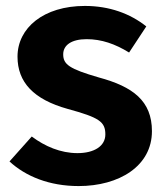

<svg xmlns="http://www.w3.org/2000/svg" viewBox="-20 -610 555 647"><path d="M266 -590C127 -590 39 -516 39 -419C39 -333 93 -275 208 -243C314 -214 335 -200 335 -157C335 -118 298 -94 241 -94C184 -94 131 -117 87 -150L12 -66C66 -16 146 17 245 17C381 17 492 -50 492 -168C492 -270 428 -318 313 -349C213 -378 193 -393 193 -427C193 -458 221 -478 272 -478C322 -478 368 -462 415 -433L473 -521C419 -564 349 -590 266 -590Z"/></svg>

Font: Glow Sans SC Normal
Style: Bold
Weight: 700
Designer: Ryoko NISHIZUKA (kana, bopomofo & ideographs); Paul D. Hunt (Latin, Greek & Cyrillic); Sandoll Communications, Soo-young
Version: Version 0.93